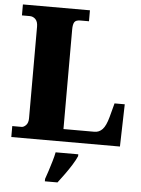

<svg xmlns="http://www.w3.org/2000/svg" viewBox="-61 -762 758 1030"><g transform="rotate(5 318.0 -246.5)"><path d="M20 0V-59H70Q82 -59 94 -71.5Q106 -84 106 -109V-602Q106 -629 93 -642Q80 -655 62 -655H20V-714H381V-655H335Q310 -655 302.5 -642.5Q295 -630 295 -604V-67H462Q487 -67 505 -86Q523 -105 536 -153L556 -228H611L605 0ZM220 208Q227 189 235.5 162.5Q244 136 252 109Q260 82 264 61H386V71Q377 92 360.5 118.5Q344 145 324.5 172Q305 199 288 221H220Z"/></g></svg>

Font: Noto Serif SemiCondensed Black
Style: Regular
Weight: 900
Width: 4
Designer: Monotype Design Team
Foundry: Monotype Imaging Inc.
Version: Version 2.014; ttfautohint (v1.8.4.7-5d5b)